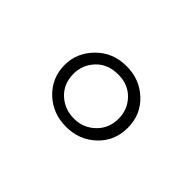

<svg xmlns="http://www.w3.org/2000/svg" viewBox="-48 -849 494 494"><g transform="rotate(45 199.0 -601.5)"><path d="M85 -601.6Q85 -645.5 117.7 -678.7Q150.4 -711.9 200.2 -711.9Q248 -711.9 281.2 -680.7Q314.5 -649.4 314.5 -601.6Q314.5 -553.7 281.2 -522.5Q248 -491.2 200.2 -491.2Q151.4 -491.2 118.2 -522.9Q85 -554.7 85 -601.6ZM117.2 -601.6Q117.2 -565.4 141.1 -543Q165 -520.5 200.2 -520.5Q233.4 -520.5 257.3 -543.5Q281.2 -566.4 281.2 -601.6Q281.2 -634.8 258.8 -658.2Q236.3 -681.6 200.2 -681.6Q162.1 -681.6 139.6 -657.7Q117.2 -633.8 117.2 -601.6Z"/></g></svg>

Font: Gothic A1 ExtraLight
Style: Regular
Weight: 275
Designer: HanYang I&C Co.,Ltd.
Foundry: HanYang I&C Co.,Ltd.
Version: Version 2.50